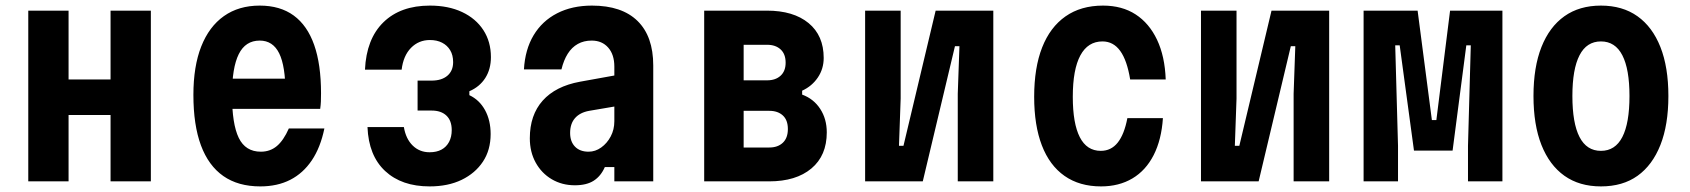

<svg xmlns="http://www.w3.org/2000/svg" viewBox="-20 -648 6040 686"><path d="M81 0V-610H225V-364H375V-610H519V0H375V-237H225V0Z M777 -367H1051L1000 -315Q1000 -412 977.5 -457.5Q955 -503 908 -503Q857 -503 833 -454.5Q809 -406 809 -309Q809 -205 833 -155.5Q857 -106 912 -106Q945 -106 969 -126Q993 -146 1012 -189H1139Q1125 -121 1094 -75Q1063 -29 1017 -5.5Q971 18 910 18Q831 18 778 -19Q725 -56 698 -128.5Q671 -201 671 -309Q671 -411 699 -482Q727 -553 780 -590.5Q833 -628 908 -628Q981 -628 1029.5 -592.5Q1078 -557 1102.5 -487.5Q1127 -418 1127 -315Q1127 -298 1126.5 -285.5Q1126 -273 1124 -259H777Z M1515 18Q1415 18 1356 -37Q1297 -92 1293 -194H1423Q1430 -152 1454.5 -128Q1479 -104 1515 -104Q1540 -104 1557.5 -113.5Q1575 -123 1584.5 -141Q1594 -159 1594 -183Q1594 -217 1575 -235Q1556 -253 1522 -253H1472V-360H1522Q1558 -360 1578.5 -377.5Q1599 -395 1599 -426Q1599 -451 1588.5 -468.5Q1578 -486 1559.5 -495.5Q1541 -505 1516 -505Q1476 -505 1448.5 -477Q1421 -449 1415 -399H1284Q1289 -509 1350 -568.5Q1411 -628 1516 -628Q1582 -628 1631 -605Q1680 -582 1707 -540.5Q1734 -499 1734 -444Q1734 -401 1714 -369.5Q1694 -338 1657 -322V-308Q1693 -291 1713 -254.5Q1733 -218 1733 -169Q1733 -112 1705.5 -70.5Q1678 -29 1629.5 -5.5Q1581 18 1515 18Z M2185 -380V-269L2085 -252Q2052 -246 2034.5 -226Q2017 -206 2017 -173Q2017 -142 2034.5 -124Q2052 -106 2083 -106Q2107 -106 2128 -121Q2149 -136 2162 -160.5Q2175 -185 2175 -215V-410Q2175 -453 2153 -478Q2131 -503 2094 -503Q2066 -503 2044.5 -491Q2023 -479 2008.5 -456Q1994 -433 1986 -400H1852Q1856 -471 1886.5 -522Q1917 -573 1970.5 -600.5Q2024 -628 2095 -628Q2202 -628 2258 -573Q2314 -518 2314 -414V0H2175V-51H2141Q2127 -19 2101.5 -2.5Q2076 14 2034 14Q1988 14 1951.5 -7.5Q1915 -29 1894 -67Q1873 -105 1873 -154Q1873 -237 1919 -288.5Q1965 -340 2052 -356Z M2496 0V-610H2720Q2815 -610 2869 -565.5Q2923 -521 2923 -441Q2923 -402 2902 -371Q2881 -340 2846 -324V-310Q2887 -295 2910.5 -259Q2934 -223 2934 -175Q2934 -92 2879 -46Q2824 0 2728 0ZM2637 -121H2729Q2759 -121 2777 -138Q2795 -155 2795 -187Q2795 -219 2777 -235.5Q2759 -252 2729 -252H2637ZM2637 -361H2721Q2751 -361 2769 -377.5Q2787 -394 2787 -424Q2787 -455 2769 -471.5Q2751 -488 2721 -488H2637Z M3071 0V-610H3198V-296L3192 -127H3208L3323 -610H3529V0H3402V-313L3408 -483H3392L3277 0Z M3914 18Q3837 18 3783.5 -19.5Q3730 -57 3702.5 -128.5Q3675 -200 3675 -302Q3675 -406 3703.5 -478.5Q3732 -551 3787 -589.5Q3842 -628 3921 -628Q3989 -628 4037.5 -596.5Q4086 -565 4114 -506Q4142 -447 4145 -364H4018Q4007 -432 3982.5 -466Q3958 -500 3919 -500Q3867 -500 3840 -450Q3813 -400 3813 -302Q3813 -207 3838 -158Q3863 -109 3913 -109Q3950 -109 3973.5 -138.5Q3997 -168 4008 -226H4135Q4130 -149 4102 -94Q4074 -39 4026 -10.5Q3978 18 3914 18Z M4271 0V-610H4398V-296L4392 -127H4408L4523 -610H4729V0H4602V-313L4608 -483H4592L4477 0Z M4852 0V-610H5045L5096 -219H5112L5161 -610H5348V0H5225V-127L5235 -486H5219L5170 -110H5032L4981 -486H4965L4975 -127V0Z M5700 18Q5623 18 5569.5 -20Q5516 -58 5487.5 -130Q5459 -202 5459 -305Q5459 -408 5487.5 -480Q5516 -552 5569.5 -590Q5623 -628 5700 -628Q5777 -628 5830.5 -590Q5884 -552 5912.5 -480Q5941 -408 5941 -305Q5941 -202 5912.5 -130Q5884 -58 5831 -20Q5778 18 5700 18ZM5700 -109Q5751 -109 5776.5 -158.5Q5802 -208 5802 -305Q5802 -401 5776.5 -450.5Q5751 -500 5700 -500Q5649 -500 5623.5 -450.5Q5598 -401 5598 -305Q5598 -208 5623.5 -158.5Q5649 -109 5700 -109Z"/></svg>

Font: Martian Mono Condensed SemiBold
Style: Regular
Weight: 600
Width: 3
Designer: Roman Shamin
Foundry: Evil Martians
Version: Version 1.000